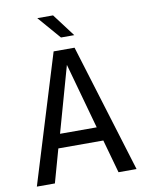

<svg xmlns="http://www.w3.org/2000/svg" viewBox="-86 -831 672 891"><g transform="rotate(-10 250.0 -385.0)"><path d="M250 -532.2 163.1 -222.7H335.9ZM200.2 -604.5H298.8L484.4 0H399.4L355.5 -157.2H143.6L99.6 0H14.6ZM226.6 -769.5 307.6 -662.1H245.1L152.3 -769.5Z"/></g></svg>

Font: BabelStone Xiangqi Colour
Style: Regular
Weight: 400
Designer: Andrew West
Foundry: BabelStone
Version: Version 11.001 November 01, 2021